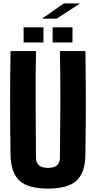

<svg xmlns="http://www.w3.org/2000/svg" viewBox="-20 -1101 565 1131"><path d="M263 10Q146 10 95 -36.5Q44 -83 42 -191Q37 -496 42 -800H192Q189 -649 190 -486.5Q191 -324 192 -173Q192 -112 263 -112Q333 -112 333 -173Q335 -324 335.5 -486.5Q336 -649 333 -800H483Q488 -496 483 -191Q482 -83 430.5 -36.5Q379 10 263 10ZM290 -851V-940H407V-851ZM119 -851V-940H236V-851ZM232 -991V-994L356 -1081H448V-1078L313 -991Z"/></svg>

Font: Big Shoulders Text Black
Style: Regular
Weight: 900
Designer: Patric King
Foundry: XO Type Co
Version: Version 1.000; ttfautohint (v1.8.2)